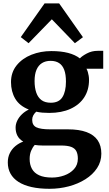

<svg xmlns="http://www.w3.org/2000/svg" viewBox="-20 -880 664 1169"><path d="M281.5 269.5Q219.5 269.5 172 258.8Q124.5 248 92.5 227.5Q60.5 207 44 177.2Q27.5 147.5 27.5 109Q27.5 77 40 52Q52.5 27 74 9.2Q95.5 -8.5 121.5 -18Q97.5 -32 86.2 -53.5Q75 -75 75 -103Q75 -124.5 85.2 -145.8Q95.5 -167 113.8 -184.5Q132 -202 155.5 -213Q98.5 -235.5 72.8 -279Q47 -322.5 47 -380Q47 -439.5 81.2 -482Q115.5 -524.5 171.5 -546.8Q227.5 -569 292.5 -569Q351.5 -569 394.8 -557.8Q438 -546.5 466.5 -524.5Q478 -538 508.2 -554.2Q538.5 -570.5 574.5 -570.5H608.5V-461.5H506.5Q511.5 -452.5 514.8 -441.5Q518 -430.5 520 -418.5Q522 -406.5 522 -393Q522 -332.5 493 -287.5Q464 -242.5 409.5 -217.5Q355 -192.5 279.5 -192.5Q257.5 -192.5 237.8 -194.2Q218 -196 200.5 -200Q189 -189.5 182.5 -177.2Q176 -165 176 -150Q176 -117.5 201.2 -105Q226.5 -92.5 286.5 -92.5H393.5Q461.5 -92.5 506.8 -75.8Q552 -59 574.5 -26.2Q597 6.5 597 55.5Q597 104 571 143.5Q545 183 500.2 211.2Q455.5 239.5 399 254.5Q342.5 269.5 281.5 269.5ZM296.5 201Q335 201 371 188.2Q407 175.5 430.5 149.8Q454 124 454 86Q454 58.5 445 40.8Q436 23 413.8 14.5Q391.5 6 351.5 6H238.5Q226 6 214 5Q202 4 191.5 2.5Q178 17.5 169.2 38.8Q160.5 60 160.5 88Q160.5 122.5 174.5 148Q188.5 173.5 218.5 187.2Q248.5 201 296.5 201ZM289.5 -254.5Q339 -254.5 360.2 -288.8Q381.5 -323 381.5 -383Q381.5 -427 371 -454.8Q360.5 -482.5 339.8 -496Q319 -509.5 288 -509.5Q257.5 -509.5 235.8 -496Q214 -482.5 202.2 -455.2Q190.5 -428 190.5 -386.5Q190.5 -346 200.8 -316.2Q211 -286.5 232.5 -270.5Q254 -254.5 289.5 -254.5ZM154 -617 106.5 -654 251.5 -859.5H340L485 -653.5L436 -617L295.5 -762.5Z"/></svg>

Font: Merriweather 20pt
Style: Bold
Weight: 700
Version: Version 2.100